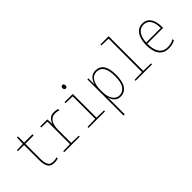

<svg xmlns="http://www.w3.org/2000/svg" viewBox="58 -1702 2885 2885"><g transform="rotate(-45 1500.0 -260.0)"><path d="M351 10Q272 10 243.5 -41Q215 -92 215 -180V-503H84V-524L214 -528L219 -659H241V-528H418V-503H241V-183Q241 -102 264 -58.5Q287 -15 351 -15Q376 -15 395 -18.5Q414 -22 430 -28V-3Q414 2 395.5 6Q377 10 351 10Z M565 0V-21L712 -25V-503L583 -507V-528H734L738 -427H740Q753 -470 786.5 -503Q820 -536 881 -536Q902 -536 925 -532Q948 -528 962 -523L956 -497Q920 -510 881 -510Q811 -510 774.5 -455.5Q738 -401 738 -303V-25L895 -21V0Z M1259 -660Q1240 -660 1233.5 -671Q1227 -682 1227 -697Q1227 -711 1233.5 -722.5Q1240 -734 1259 -734Q1277 -734 1283 -722.5Q1289 -711 1289 -697Q1289 -684 1284 -672Q1279 -660 1259 -660ZM1082 0V-21L1249 -25V-503L1100 -507V-528H1275V-25L1432 -21V0Z M1585 240V-528H1606L1607 -403H1609Q1619 -438 1638 -468.5Q1657 -499 1688 -518Q1719 -537 1765 -537Q1940 -537 1940 -270Q1940 -130 1891.5 -60Q1843 10 1758 10Q1715 10 1685.5 -7.5Q1656 -25 1638.5 -53Q1621 -81 1612 -112H1609Q1611 -90 1611 -64.5Q1611 -39 1611 -11V240ZM1759 -15Q1827 -15 1870.5 -75Q1914 -135 1914 -270Q1914 -389 1876.5 -450.5Q1839 -512 1764 -512Q1690 -512 1650.5 -448Q1611 -384 1611 -279V-241Q1611 -132 1652 -73.5Q1693 -15 1759 -15Z M2082 0V-21L2243 -25V-735L2094 -739V-760H2269V-25L2432 -21V0Z M2780 10Q2709 10 2663 -24Q2617 -58 2595 -119.5Q2573 -181 2573 -262Q2573 -341 2593.5 -403Q2614 -465 2656 -501.5Q2698 -538 2761 -538Q2825 -538 2863.5 -504.5Q2902 -471 2919.5 -416Q2937 -361 2937 -296V-270H2600Q2600 -144 2646 -79.5Q2692 -15 2780 -15Q2819 -15 2851.5 -23.5Q2884 -32 2919 -51V-23Q2890 -7 2855.5 1.5Q2821 10 2780 10ZM2911 -294Q2911 -357 2895.5 -406.5Q2880 -456 2847 -484.5Q2814 -513 2761 -513Q2693 -513 2650.5 -458Q2608 -403 2601 -294Z"/></g></svg>

Font: Noto Sans Mono ExtraCondensed Thin
Style: Regular
Weight: 100
Width: 2
Designer: Monotype Design Team
Foundry: Monotype Imaging Inc.
Version: Version 2.014; ttfautohint (v1.8.4.7-5d5b)